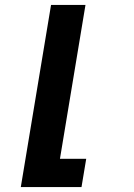

<svg xmlns="http://www.w3.org/2000/svg" viewBox="-20 -540 540 775"><path d="M64 215 186 -520H325L222 101H328L309 215Z"/></svg>

Font: Iosevka Term Curly Heavy
Style: Italic
Weight: 900
Italic angle: -9°
Designer: Belleve Invis
Foundry: Belleve Invis
Version: Version 32.3.0